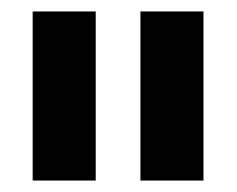

<svg xmlns="http://www.w3.org/2000/svg" viewBox="-20 -783 413 335"><path d="M147 -468H37V-763H147ZM335 -468H225V-763H335Z"/></svg>

Font: Open Sauce Sans Black
Style: Regular
Weight: 900
Designer: Alfredo Marco Pradil
Foundry: Creative Sauce Fz LLC
Version: Version 1.477